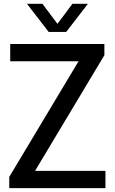

<svg xmlns="http://www.w3.org/2000/svg" viewBox="-20 -966 589 986"><path d="M160 -88.5H521.5V0H27.5V-57.5L383.5 -651.5H32.5V-740H516V-682.5ZM352 -946.5H431.5L320 -802H230L118.5 -946.5H198L275 -843.5Z"/></svg>

Font: Encode Sans Semi Condensed Medium
Style: Regular
Weight: 500
Width: 4
Designer: Multiple Designers
Foundry: Impallari Type
Version: Version 2.000